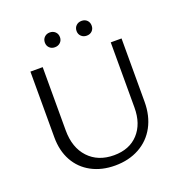

<svg xmlns="http://www.w3.org/2000/svg" viewBox="-146 -955 1028 1087"><g transform="rotate(-20 367.5 -411.5)"><path d="M227 -784Q227 -804 240 -816.5Q253 -829 272 -829Q292 -829 305 -816.5Q318 -804 318 -784Q318 -765 305 -752.5Q292 -740 272 -740Q252 -740 239.5 -752.5Q227 -765 227 -784ZM418 -784Q418 -804 431 -816.5Q444 -829 464 -829Q484 -829 496.5 -816.5Q509 -804 509 -784Q509 -765 496.5 -752.5Q484 -740 464 -740Q444 -740 431 -752.5Q418 -765 418 -784ZM94 -262V-658H168V-277Q168 -173 225 -112Q282 -51 378 -51Q471 -51 524.5 -109Q578 -167 578 -265V-658H643V-277Q643 -192 608.5 -128Q574 -64 510.5 -29Q447 6 364 6Q284 6 222.5 -27Q161 -60 127.5 -120.5Q94 -181 94 -262Z"/></g></svg>

Font: Ysabeau SC
Style: Regular
Weight: 400
Designer: Christian Thalmann (Catharsis Fonts)
Version: Version 0.003